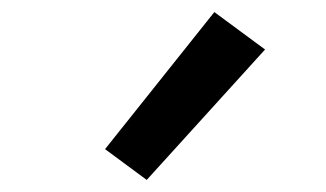

<svg xmlns="http://www.w3.org/2000/svg" viewBox="-20 -832 540 318"><path d="M223 -534 154 -585 335 -812 419 -750Z"/></svg>

Font: Iosevka Semibold
Style: Regular
Weight: 600
Monospace: yes
Designer: Belleve Invis
Foundry: Belleve Invis
Version: Version 33.2.3; ttfautohint (v1.8.4)